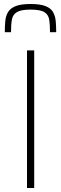

<svg xmlns="http://www.w3.org/2000/svg" viewBox="-20 -940 306 960"><path d="M115 0V-688H151V0ZM133 -920Q181 -920 207.5 -909.5Q234 -899 245 -880Q256 -861 258.5 -835.5Q261 -810 261 -779H230Q230 -817 226 -842Q222 -867 201.5 -879.5Q181 -892 133 -892Q85 -892 64.5 -879.5Q44 -867 39.5 -842Q35 -817 35 -779H4Q4 -810 6.5 -835.5Q9 -861 20.5 -880Q32 -899 58.5 -909.5Q85 -920 133 -920Z"/></svg>

Font: Saira Thin
Style: Regular
Weight: 100
Designer: Hector Gatti with collaboration of the Omnibus-Type team
Foundry: Omnibus-Type
Version: Version 1.101